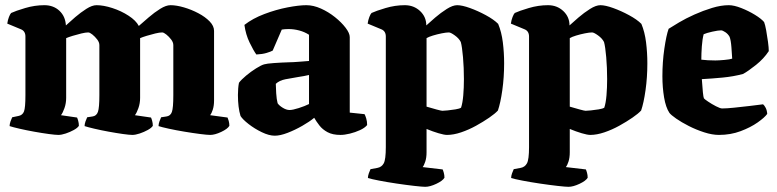

<svg xmlns="http://www.w3.org/2000/svg" viewBox="-20 -520 2993 740"><path d="M205 0Q194 0 168 -3.5Q142 -7 111.5 -12.5Q81 -18 55 -24Q29 -30 17 -34Q17 -42 20.5 -52Q24 -62 27 -68L51 -73Q67 -76 72.5 -90.5Q78 -105 78 -153V-379Q78 -400 61 -407L8 -429Q10 -443 14.5 -454.5Q19 -466 23 -470Q40 -478 77 -489Q114 -500 151 -500Q186 -500 209 -478.5Q232 -457 234 -422Q249 -436 270 -454Q291 -472 313 -486Q335 -500 352 -500Q379 -500 413 -489Q447 -478 475.5 -459.5Q504 -441 515 -420Q531 -434 553 -453Q575 -472 597.5 -486Q620 -500 637 -500Q660 -500 689 -491.5Q718 -483 744.5 -469Q771 -455 788 -437.5Q805 -420 805 -401V-133Q805 -112 800 -97Q795 -82 790 -76L857 -67Q859 -63 861.5 -54Q864 -45 864 -35Q857 -23 832.5 -11.5Q808 0 790 0Q779 0 751.5 -3.5Q724 -7 691 -12.5Q658 -18 630.5 -24Q603 -30 591 -34Q591 -42 594.5 -52Q598 -62 601 -68L621 -71Q637 -73 642.5 -88.5Q648 -104 648 -153V-346Q648 -357 639.5 -368Q631 -379 621 -387Q611 -395 605 -395Q595 -395 578.5 -391Q562 -387 545.5 -382Q529 -377 520 -373V-143Q520 -122 513.5 -103.5Q507 -85 500 -76L562 -67Q564 -63 566.5 -54Q569 -45 569 -35Q564 -27 549.5 -19Q535 -11 518.5 -5.5Q502 0 490 0Q479 0 454 -3.5Q429 -7 399 -12.5Q369 -18 343.5 -24Q318 -30 306 -34Q306 -42 309.5 -52Q313 -62 316 -68L336 -71Q352 -73 357.5 -89Q363 -105 363 -153V-346Q363 -357 354.5 -368Q346 -379 336 -387Q326 -395 320 -395Q310 -395 293.5 -391Q277 -387 260.5 -382Q244 -377 235 -373V-143Q235 -122 228.5 -103.5Q222 -85 215 -76L277 -67Q279 -63 281.5 -54Q284 -45 284 -35Q279 -27 264.5 -19Q250 -11 233.5 -5.5Q217 0 205 0Z M1039 3Q1017 3 989 -10.5Q961 -24 938 -42Q915 -60 907 -73Q897 -106 897 -154Q897 -167 898 -179Q899 -191 901 -201Q910 -213 928.5 -228.5Q947 -244 967 -256.5Q987 -269 998 -272Q1008 -275 1036 -277Q1064 -279 1095 -280Q1107 -280 1110.5 -280.5Q1114 -281 1118 -281Q1122 -281 1133 -282Q1144 -283 1171 -285V-386Q1154 -397 1133.5 -402.5Q1113 -408 1092 -408Q1078 -408 1066 -406L1031 -325Q1024 -321 1007.5 -316Q991 -311 968 -310Q957 -325 942 -356Q927 -387 922 -424Q954 -449 999 -466Q1044 -483 1088 -491.5Q1132 -500 1161 -500Q1188 -500 1217 -487Q1246 -474 1271 -454Q1296 -434 1312 -413Q1328 -392 1328 -377V-86L1385 -80Q1388 -75 1391.5 -63.5Q1395 -52 1395 -38Q1386 -27 1367.5 -18.5Q1349 -10 1328.5 -5Q1308 0 1292 0Q1262 0 1242.5 -10.5Q1223 -21 1211 -36.5Q1199 -52 1191 -66Q1173 -51 1145 -35Q1117 -19 1088.5 -8Q1060 3 1039 3ZM1096 -96Q1108 -96 1131.5 -103.5Q1155 -111 1171 -119V-231Q1163 -229 1152 -227Q1141 -225 1128 -223Q1103 -219 1080 -214.5Q1057 -210 1043 -197Q1043 -184 1044.5 -160.5Q1046 -137 1050 -122Q1056 -113 1070 -104.5Q1084 -96 1096 -96Z M1619 200Q1608 200 1577 196.5Q1546 193 1509 187.5Q1472 182 1441 176Q1410 170 1398 166Q1398 158 1401.5 148Q1405 138 1408 132L1435 127Q1451 124 1459 109.5Q1467 95 1467 47V-379Q1467 -400 1450 -407L1397 -429Q1399 -443 1403.5 -454.5Q1408 -466 1412 -470Q1429 -478 1466 -489Q1503 -500 1540 -500Q1575 -500 1599 -477.5Q1623 -455 1623 -422Q1636 -434 1657.5 -452.5Q1679 -471 1702 -485.5Q1725 -500 1742 -500Q1761 -500 1791.5 -489Q1822 -478 1852.5 -461.5Q1883 -445 1900 -428Q1913 -397 1918 -357Q1923 -317 1923 -276Q1923 -222 1916 -172.5Q1909 -123 1899 -94Q1888 -82 1865.5 -66.5Q1843 -51 1815 -35.5Q1787 -20 1757.5 -10Q1728 0 1703 0Q1692 0 1670 -6.5Q1648 -13 1624 -23V67Q1624 88 1619 103Q1614 118 1609 124L1686 133Q1688 137 1690.5 146Q1693 155 1693 165Q1686 177 1661.5 188.5Q1637 200 1619 200ZM1685 -93Q1691 -93 1705.5 -94.5Q1720 -96 1735.5 -98.5Q1751 -101 1757 -105Q1763 -123 1765.5 -152.5Q1768 -182 1768 -215Q1768 -259 1764.5 -299.5Q1761 -340 1756 -358Q1749 -372 1733 -383.5Q1717 -395 1710 -395Q1700 -395 1682.5 -391.5Q1665 -388 1648.5 -383Q1632 -378 1624 -373V-109Q1644 -103 1662.5 -98Q1681 -93 1685 -93Z M2171 200Q2160 200 2129 196.5Q2098 193 2061 187.5Q2024 182 1993 176Q1962 170 1950 166Q1950 158 1953.5 148Q1957 138 1960 132L1987 127Q2003 124 2011 109.5Q2019 95 2019 47V-379Q2019 -400 2002 -407L1949 -429Q1951 -443 1955.5 -454.5Q1960 -466 1964 -470Q1981 -478 2018 -489Q2055 -500 2092 -500Q2127 -500 2151 -477.5Q2175 -455 2175 -422Q2188 -434 2209.5 -452.5Q2231 -471 2254 -485.5Q2277 -500 2294 -500Q2313 -500 2343.5 -489Q2374 -478 2404.5 -461.5Q2435 -445 2452 -428Q2465 -397 2470 -357Q2475 -317 2475 -276Q2475 -222 2468 -172.5Q2461 -123 2451 -94Q2440 -82 2417.5 -66.5Q2395 -51 2367 -35.5Q2339 -20 2309.5 -10Q2280 0 2255 0Q2244 0 2222 -6.5Q2200 -13 2176 -23V67Q2176 88 2171 103Q2166 118 2161 124L2238 133Q2240 137 2242.5 146Q2245 155 2245 165Q2238 177 2213.5 188.5Q2189 200 2171 200ZM2237 -93Q2243 -93 2257.5 -94.5Q2272 -96 2287.5 -98.5Q2303 -101 2309 -105Q2315 -123 2317.5 -152.5Q2320 -182 2320 -215Q2320 -259 2316.5 -299.5Q2313 -340 2308 -358Q2301 -372 2285 -383.5Q2269 -395 2262 -395Q2252 -395 2234.5 -391.5Q2217 -388 2200.5 -383Q2184 -378 2176 -373V-109Q2196 -103 2214.5 -98Q2233 -93 2237 -93Z M2751 0Q2725 0 2694 -10Q2663 -20 2634.5 -34.5Q2606 -49 2586 -63Q2566 -77 2560 -85Q2546 -106 2539.5 -144.5Q2533 -183 2533 -226Q2533 -281 2540.5 -332.5Q2548 -384 2557 -409Q2571 -418 2597 -433.5Q2623 -449 2656.5 -464Q2690 -479 2724.5 -489.5Q2759 -500 2789 -500Q2809 -500 2837 -489Q2865 -478 2889.5 -463Q2914 -448 2925 -435Q2929 -425 2933 -403Q2937 -381 2940 -358.5Q2943 -336 2943 -323Q2924 -294 2894 -270Q2864 -246 2844 -235Q2807 -225 2765 -221Q2723 -217 2685 -215Q2687 -184 2689 -164.5Q2691 -145 2693 -141Q2695 -138 2709 -128.5Q2723 -119 2739.5 -110.5Q2756 -102 2763 -102Q2781 -102 2809.5 -105Q2838 -108 2868.5 -111.5Q2899 -115 2921 -118Q2926 -114 2931 -104.5Q2936 -95 2937 -81Q2927 -67 2900 -48Q2873 -29 2834.5 -14.5Q2796 0 2751 0ZM2737 -287Q2750 -287 2772 -289Q2794 -291 2802 -294Q2801 -311 2799 -338Q2797 -365 2792 -378Q2786 -389 2775.5 -396Q2765 -403 2759 -403Q2748 -403 2725.5 -398Q2703 -393 2692 -388Q2687 -369 2685 -341.5Q2683 -314 2683 -290Q2707 -287 2737 -287Z"/></svg>

Font: Texturina 72pt Black
Style: Regular
Weight: 900
Designer: Guillermo Torres Carreño
Foundry: Omnibus-Type
Version: Version 1.002; ttfautohint (v1.8.3)